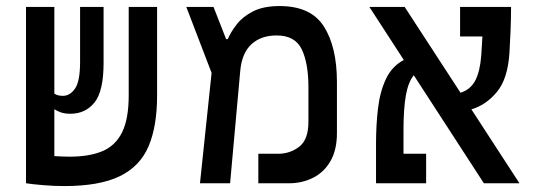

<svg xmlns="http://www.w3.org/2000/svg" viewBox="-20 -609 1798 638"><path d="M193.8 9.3Q159.7 9.3 124 6.3Q88.4 3.4 66.9 0V-0.5H66.4V-585.9H160.6V-297.9Q171.4 -290.5 189 -290.5Q212.4 -290.5 229.2 -314.5Q246.1 -338.4 246.1 -403.3V-585.9H324.2V-399.9Q324.2 -305.7 293.9 -268.3Q263.7 -231 213.9 -231Q196.3 -231 183.6 -235.1Q170.9 -239.3 160.6 -246.1V-90.3Q173.8 -89.4 187 -88.9Q200.2 -88.4 211.4 -88.4Q276.9 -88.4 320.3 -106.7Q363.8 -125 385.7 -169.4Q407.7 -213.9 407.7 -292V-585.9H502V-291.5Q502 -189 473.4 -122.3Q444.8 -55.7 377.4 -23.2Q310.1 9.3 193.8 9.3Z M644.5 0 683.1 -366.7 599.1 -585.9H689.5L731.4 -479H736.8Q747.1 -502.9 766.8 -528.3Q786.6 -553.7 821 -571.3Q855.5 -588.9 909.2 -588.9Q1013.2 -588.9 1056.4 -520.8Q1099.6 -452.6 1099.6 -336.4V-167Q1099.6 -110.4 1077.9 -73.2Q1056.2 -36.1 1020 -18.1Q983.9 0 940.4 0H838.4V-98.1H904.8Q943.8 -98.1 974.4 -121.6Q1004.9 -145 1004.9 -204.6V-318.8Q1004.9 -398.9 982.7 -445.1Q960.4 -491.2 899.4 -491.2Q847.2 -491.2 815.4 -461.9Q783.7 -432.6 778.3 -373.5L744.6 0Z M1587.9 0 1355 -358.9Q1336.4 -336.4 1328.6 -291.7Q1320.8 -247.1 1320.8 -177.7V-98.1H1396V0H1229.5V-130.9Q1229.5 -193.4 1236.1 -249Q1242.7 -304.7 1262.5 -346.7Q1282.2 -388.7 1321.8 -409.7L1207.5 -585.9H1324.7L1510.3 -300.8Q1543.9 -311.5 1559.6 -342Q1575.2 -372.6 1579.1 -424.3Q1580.1 -439.5 1581.1 -455.6Q1582 -471.7 1583 -487.8H1508.8V-585.9H1678.2Q1678.2 -547.4 1676.5 -506.1Q1674.8 -464.8 1672.9 -434.1Q1667.5 -347.7 1631.6 -304Q1595.7 -260.3 1546.4 -245.6L1706.1 0Z"/></svg>

Font: CaskaydiaMono NF
Style: Regular
Weight: 400
Designer: Aaron Bell
Foundry: Saja Typeworks
Version: Version 2111.001; ttfautohint (v1.8.4);Nerd Fonts 3.1.1